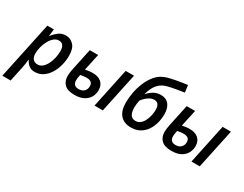

<svg xmlns="http://www.w3.org/2000/svg" viewBox="-125 -1400 2896 2275"><g transform="rotate(30 1323.5 -262.5)"><path d="M-27.3 239.7 138.2 -540.5H227.5L216.8 -447.3H220.7Q250.5 -487.3 292 -518.8Q333.5 -550.3 389.6 -550.3Q451.7 -550.3 495.6 -504.4Q539.6 -458.5 539.6 -358.9Q539.6 -289.6 521.7 -223.9Q503.9 -158.2 470.2 -105.5Q436.5 -52.7 388.9 -21.5Q341.3 9.8 281.7 9.8Q228.5 9.8 198.2 -16.4Q168 -42.5 150.4 -78.1H146Q143.6 -49.3 139.2 -18.1Q134.8 13.2 128.4 41.5L86.4 239.7ZM266.6 -83.5Q301.3 -83.5 330.1 -106.9Q358.9 -130.4 379.6 -169.9Q400.4 -209.5 411.9 -258.1Q423.3 -306.6 423.3 -356.9Q423.3 -457 346.2 -457Q310.5 -457 280.3 -431.6Q250 -406.2 227.3 -365Q204.6 -323.7 192.1 -275.9Q179.7 -228 179.7 -183.1Q179.7 -137.7 201.7 -110.6Q223.6 -83.5 266.6 -83.5Z M824.7 9.8Q730 9.8 686.8 -32.7Q643.6 -75.2 643.6 -147Q643.6 -164.1 646.5 -189.7Q649.4 -215.3 655.3 -241.7L718.8 -540.5H833.5L784.2 -312.5Q806.2 -316.9 832.8 -320.6Q859.4 -324.2 889.2 -324.2Q962.9 -324.2 1005.1 -286.1Q1047.4 -248 1047.4 -181.2Q1047.4 -130.9 1023.9 -87.4Q1000.5 -43.9 951.2 -17.1Q901.9 9.8 824.7 9.8ZM1095.7 0 1210 -540.5H1324.2L1209.5 0ZM833 -74.7Q882.3 -74.7 908 -102.1Q933.6 -129.4 933.6 -169.9Q933.6 -206.1 912.6 -222.7Q891.6 -239.3 850.1 -239.3Q829.1 -239.3 808.6 -236.3Q788.1 -233.4 767.6 -229Q761.2 -201.2 759 -185.5Q756.8 -169.9 756.8 -152.3Q756.8 -74.7 833 -74.7Z M1594.7 9.8Q1502.4 9.8 1450.7 -47.6Q1398.9 -105 1398.9 -220.2Q1398.9 -284.2 1412.8 -358.2Q1426.8 -432.1 1456.3 -502.2Q1485.8 -572.3 1531.7 -626.5Q1577.6 -680.7 1641.6 -705.6Q1664.1 -714.8 1700.4 -723.9Q1736.8 -732.9 1778.8 -741Q1820.8 -749 1861.6 -755.1Q1902.3 -761.2 1933.6 -765.1L1946.3 -668.5Q1913.1 -663.6 1871.1 -656.7Q1829.1 -649.9 1788.3 -641.8Q1747.6 -633.8 1718.3 -625.5Q1653.3 -607.4 1609.1 -557.6Q1564.9 -507.8 1541 -415L1543.9 -414.1Q1570.8 -447.8 1614.5 -475.3Q1658.2 -502.9 1716.3 -502.9Q1789.6 -502.9 1827.1 -455.3Q1864.7 -407.7 1864.7 -323.2Q1864.7 -261.7 1848.9 -202.6Q1833 -143.6 1800.3 -95.5Q1767.6 -47.4 1716.6 -18.8Q1665.5 9.8 1594.7 9.8ZM1605.5 -84.5Q1641.6 -84.5 1668.5 -106.2Q1695.3 -127.9 1713.1 -162.8Q1731 -197.8 1740 -238.5Q1749 -279.3 1749 -316.9Q1749 -414.1 1676.3 -414.1Q1645.5 -414.1 1616.7 -398.4Q1587.9 -382.8 1564.7 -360.1Q1541.5 -337.4 1526.4 -316.9Q1521.5 -292.5 1518.1 -266.1Q1514.6 -239.7 1514.6 -216.3Q1514.6 -157.2 1535.4 -120.8Q1556.2 -84.5 1605.5 -84.5Z M2150.9 9.8Q2056.2 9.8 2012.9 -32.7Q1969.7 -75.2 1969.7 -147Q1969.7 -164.1 1972.7 -189.7Q1975.6 -215.3 1981.4 -241.7L2044.9 -540.5H2159.7L2110.4 -312.5Q2132.3 -316.9 2158.9 -320.6Q2185.5 -324.2 2215.3 -324.2Q2289.1 -324.2 2331.3 -286.1Q2373.5 -248 2373.5 -181.2Q2373.5 -130.9 2350.1 -87.4Q2326.7 -43.9 2277.3 -17.1Q2228 9.8 2150.9 9.8ZM2421.9 0 2536.1 -540.5H2650.4L2535.6 0ZM2159.2 -74.7Q2208.5 -74.7 2234.1 -102.1Q2259.8 -129.4 2259.8 -169.9Q2259.8 -206.1 2238.8 -222.7Q2217.8 -239.3 2176.3 -239.3Q2155.3 -239.3 2134.8 -236.3Q2114.3 -233.4 2093.8 -229Q2087.4 -201.2 2085.2 -185.5Q2083 -169.9 2083 -152.3Q2083 -74.7 2159.2 -74.7Z"/></g></svg>

Font: Open Sans SemiBold
Style: Italic
Weight: 600
Italic angle: -12°
Designer: Monotype Design Team
Foundry: Monotype Imaging Inc.
Version: Version 3.003; ttfautohint (v1.8.4)